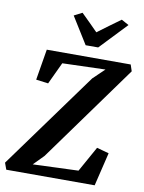

<svg xmlns="http://www.w3.org/2000/svg" viewBox="-119 -1068 855 1139"><g transform="rotate(10 309.0 -498.0)"><path d="M0 0 -14.5 -40 408 -622 476.5 -687.5 217.5 -679.5 155.5 -547.5 82 -557 113 -743H618.5L631.5 -704L209.5 -120L149 -58.5L423 -69L508 -221.5L581 -201.5L532.5 0ZM335.5 -809 235 -970.5 284 -995.5Q309.5 -970.5 334.8 -945.5Q360 -920.5 384.5 -895.5Q418.5 -921 452.2 -945.8Q486 -970.5 520.5 -995.5L565 -971L411 -809Z"/></g></svg>

Font: Merriweather 24pt
Style: Bold Italic
Weight: 700
Italic angle: -7.8°
Designer: Eben Sorkin
Foundry: Eben Sorkin
Version: Version 2.101